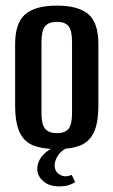

<svg xmlns="http://www.w3.org/2000/svg" viewBox="-20 -524 404 685"><path d="M183 8Q134 8 100.5 -4.5Q67 -17 50.5 -51Q34 -85 34 -149V-367Q34 -442 70 -473Q106 -504 183 -504Q259 -504 295 -473.5Q331 -443 331 -367V-149Q331 -85 314.5 -51Q298 -17 265 -4.5Q232 8 183 8ZM183 -49Q212 -49 224.5 -64.5Q237 -80 237 -120V-375Q237 -414 225 -430Q213 -446 183 -446Q154 -446 141 -430.5Q128 -415 128 -375V-120Q128 -80 141 -64.5Q154 -49 183 -49ZM190 141Q156 141 134.5 122.5Q113 104 113 79Q113 51 134.5 28Q156 5 187 -1L228 0Q201 10 188 29Q175 48 175 66Q175 85 187.5 95Q200 105 213 105Q221 105 227 103Q233 101 236 100L248 126Q242 130 228.5 135.5Q215 141 190 141Z"/></svg>

Font: Alumni Sans SemiBold
Style: Regular
Weight: 600
Designer: Robert E. Leuschke
Foundry: Robert E. Leuschke
Version: Version 1.018